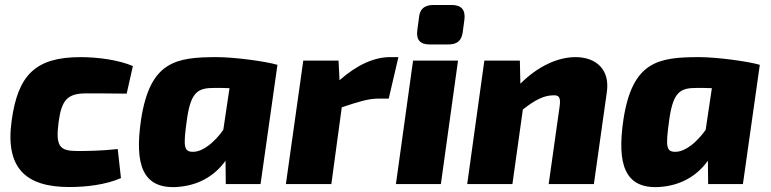

<svg xmlns="http://www.w3.org/2000/svg" viewBox="-20 -741 3103 773"><path d="M304 -511C121 -511 52 -437 27 -256C0 -64 84 12 259 12C327 12 405 3 467 -24L454 -141C394 -134 330 -133 292 -133C220 -133 203 -151 216 -250C228 -340 253 -365 327 -365C366 -365 423 -365 490 -364L515 -475C457 -500 373 -511 304 -511Z M853 -511C688 -511 584 -494 548 -260C521 -79 554 19 690 12C776 7 843 -31 888 -94L889 0H1029L1097 -480C1050 -494 924 -511 853 -511ZM761 -130C719 -128 717 -149 733 -263C749 -374 779 -387 844 -387C864 -387 884 -387 904 -386L879 -218C843 -168 799 -132 761 -130Z M1550 -511C1488 -511 1418 -481 1347 -418L1343 -497H1201L1131 0H1314L1356 -309C1425 -332 1464 -344 1503 -344H1545L1584 -511Z M1798 -721H1726C1689 -721 1670 -705 1667 -671L1660 -619C1655 -580 1672 -562 1710 -562H1784C1821 -562 1838 -577 1843 -612L1850 -664C1854 -702 1837 -721 1798 -721ZM1824 -497H1643L1574 0H1755Z M2297 -511C2223 -511 2143 -472 2075 -404L2073 -497H1930L1861 0H2043L2085 -300C2135 -340 2171 -356 2203 -357C2232 -360 2238 -348 2233 -312L2189 0H2371L2423 -369C2437 -463 2378 -511 2297 -511Z M2795 -511C2630 -511 2526 -494 2490 -260C2463 -79 2496 19 2632 12C2718 7 2785 -31 2830 -94L2831 0H2971L3039 -480C2992 -494 2866 -511 2795 -511ZM2703 -130C2661 -128 2659 -149 2675 -263C2691 -374 2721 -387 2786 -387C2806 -387 2826 -387 2846 -386L2821 -218C2785 -168 2741 -132 2703 -130Z"/></svg>

Font: Exo 2 Extra Bold
Style: Italic
Weight: 800
Italic angle: -8°
Designer: Natanael Gama
Version: Version 1.001;PS 001.001;hotconv 1.0.88;makeotf.lib2.5.64775